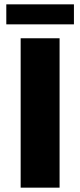

<svg xmlns="http://www.w3.org/2000/svg" viewBox="-20 -863 369 883"><path d="M75 0V-687H254V0ZM9 -751V-843H320V-751Z"/></svg>

Font: Archivo SemiBold ExtraBold
Style: Regular
Weight: 800
Version: Version 2.001